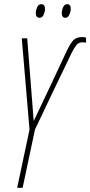

<svg xmlns="http://www.w3.org/2000/svg" viewBox="-20 -897 431 917"><path d="M62 0H88L147 -278Q190 -370 234 -461Q278 -552 322 -644Q336 -671 346 -683Q356 -695 375 -695Q383 -695 391 -693V-717Q389 -718 385 -719Q381 -720 374 -720Q344 -720 329.5 -704Q315 -688 298 -652Q259 -569 220 -485.5Q181 -402 141 -319L110 -714H84L121 -278ZM169 -812Q182 -812 188.5 -827Q195 -842 195 -854Q195 -877 177 -877Q164 -877 157.5 -862.5Q151 -848 151 -835Q151 -812 169 -812ZM292 -812Q305 -812 311.5 -827Q318 -842 318 -854Q318 -877 301 -877Q288 -877 281.5 -862.5Q275 -848 275 -835Q275 -812 292 -812Z"/></svg>

Font: Noto Sans Display Condensed Thin
Style: Italic
Weight: 250
Width: 3
Italic angle: -12°
Designer: Monotype Design Team
Foundry: Monotype Imaging Inc.
Version: Version 1.900